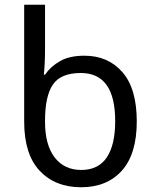

<svg xmlns="http://www.w3.org/2000/svg" viewBox="-20 -780 652 810"><path d="M322 10Q213 10 147.5 -59.5Q82 -129 82 -267V-760H170V-575Q170 -541 168.5 -511.5Q167 -482 165 -465H170Q193 -499 233 -522Q273 -545 336 -545Q436 -545 496.5 -475.5Q557 -406 557 -268Q557 -130 494 -60Q431 10 322 10ZM323 -63Q395 -63 430.5 -116Q466 -169 466 -269Q466 -472 321 -472Q236 -472 203 -423Q170 -374 170 -271V-265Q170 -169 210.5 -116Q251 -63 323 -63Z"/></svg>

Font: Noto IKEA Simplified Chinese
Style: Regular
Weight: 400
Designer: Monotype Design Team
Foundry: Monotype Imaging Inc.
Version: Version 1.100